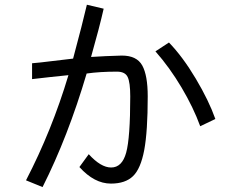

<svg xmlns="http://www.w3.org/2000/svg" viewBox="-20 -760 1040 804"><path d="M88.9 -4.9Q197.3 -213.9 266.6 -445.3Q239.3 -442.4 187.5 -437Q135.7 -431.6 114.3 -428.7V-495.1Q141.6 -497.1 199.7 -504.4Q257.8 -511.7 286.1 -514.6Q326.2 -664.1 343.8 -740.2L414.1 -723.6Q396.5 -645.5 361.3 -521.5Q418.9 -525.4 490.2 -527.3Q552.7 -527.3 575.7 -485.8Q598.6 -444.3 598.6 -356.4Q598.6 -210 584 -131.8Q569.3 -53.7 537.1 -22.5Q504.9 8.8 444.3 8.8Q375 8.8 312.5 -60.5L351.6 -114.3Q402.3 -58.6 445.3 -58.6Q491.2 -58.6 508.3 -120.6Q525.4 -182.6 525.4 -356.4Q525.4 -415 514.6 -437.5Q503.9 -460 469.7 -460Q397.5 -460 342.8 -452.1Q264.6 -187.5 158.2 23.4ZM630.9 -544.9 687.5 -582Q745.1 -522.5 799.8 -430.7Q854.5 -338.9 881.8 -261.7L818.4 -231.4Q790 -309.6 740.2 -393.6Q690.4 -477.5 630.9 -544.9Z"/></svg>

Font: Gothic A1
Style: Regular
Weight: 400
Designer: HanYang I&C Co.,Ltd.
Foundry: HanYang I&C Co.,Ltd.
Version: Version 2.50